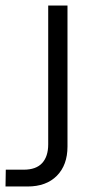

<svg xmlns="http://www.w3.org/2000/svg" viewBox="-98 -530 342 697"><path d="M-78 147 -77 86H-12Q33 86 55 62Q77 38 77 -6V-510H147V2Q147 69 108.5 108Q70 147 2 147Z"/></svg>

Font: MuseoModerno Light
Style: Regular
Weight: 300
Designer: Pablo Cosgaya, Héctor Gatti, Marcela Romero, and the Authors of The MuseoModerno Project.
Foundry: Omnibus-Type Team
Version: Version 1.001